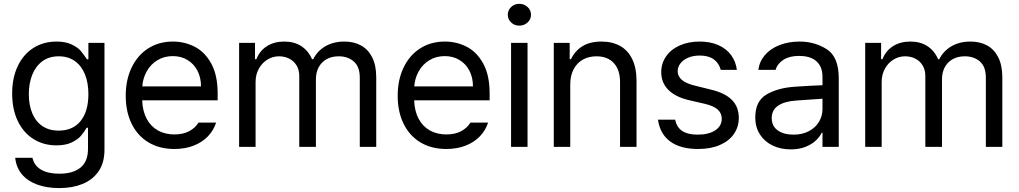

<svg xmlns="http://www.w3.org/2000/svg" viewBox="-20 -749 5198 979"><path d="M57.6 55.7H145.5Q154.3 95.7 189.7 116.2Q225.1 136.7 282.2 136.7Q352.5 136.7 390.6 105.5Q428.7 74.2 428.7 9.8V-97.7H421.9Q407.7 -73.7 392.1 -55.7Q376.5 -37.6 345.5 -22.7Q314.5 -7.8 267.6 -7.8Q202.6 -7.8 151.4 -39.6Q100.1 -71.3 71 -131.1Q42 -190.9 42 -272.5Q42 -352.5 70.8 -412.6Q99.6 -472.7 150.9 -504.9Q202.1 -537.1 268.6 -537.1Q314.9 -537.1 345.9 -522Q377 -506.8 390.4 -491Q403.8 -475.1 423.8 -446.3H430.7V-530.3H512.7V14.6Q512.7 80.6 482.7 124.3Q452.6 168 400.9 189Q349.1 210 282.2 210Q218.3 210 169.2 191.9Q120.1 173.8 91.3 139.2Q62.5 104.5 57.6 55.7ZM430.7 -269.5Q430.7 -326.7 413.1 -370.1Q395.5 -413.6 361.6 -437.7Q327.6 -461.9 279.3 -461.9Q230 -461.9 195.8 -436.5Q161.6 -411.1 144.3 -367.4Q127 -323.7 127 -269.5Q127 -213.9 144.3 -171.9Q161.6 -129.9 195.8 -106.4Q230 -83 279.3 -83Q351.6 -83 391.1 -132.1Q430.7 -181.2 430.7 -269.5Z M621.1 -260.7Q621.1 -341.8 651.1 -404.5Q681.2 -467.3 735.6 -502.2Q790 -537.1 861.3 -537.1Q921.4 -537.1 973.1 -510.5Q1024.9 -483.9 1057.4 -424.6Q1089.8 -365.2 1089.8 -272.5V-237.3H705.1Q707 -182.1 728 -143.1Q749 -104 785.4 -83.7Q821.8 -63.5 869.1 -63.5Q914.1 -63.5 945.1 -80.3Q976.1 -97.2 992.2 -124H1082Q1069.3 -84 1039.8 -53.5Q1010.3 -22.9 966.6 -6.1Q922.9 10.7 869.1 10.7Q793.5 10.7 737.3 -22.9Q681.2 -56.6 651.1 -118.2Q621.1 -179.7 621.1 -260.7ZM1004.9 -308.6Q1004.9 -353 987.1 -387.9Q969.2 -422.9 936.5 -442.9Q903.8 -462.9 861.3 -462.9Q816.9 -462.9 782.5 -441.9Q748 -420.9 728.3 -385.5Q708.5 -350.1 705.6 -308.6Z M1199.2 -530.3H1280.3V-447.3H1287.1Q1304.2 -490.2 1341.1 -513.7Q1377.9 -537.1 1429.7 -537.1Q1480.5 -537.1 1516.1 -513.9Q1551.8 -490.7 1571.3 -447.3H1577.1Q1598.1 -489.3 1639.2 -513.2Q1680.2 -537.1 1736.3 -537.1Q1784.7 -537.1 1821 -517.1Q1857.4 -497.1 1877.9 -456.3Q1898.4 -415.5 1898.4 -354.5V0H1814.5V-353.5Q1814.5 -408.7 1784.2 -435.3Q1753.9 -461.9 1707 -461.9Q1670.9 -461.9 1644.5 -446.8Q1618.2 -431.6 1604.5 -405.3Q1590.8 -378.9 1590.8 -344.7V0H1505.9V-362.3Q1505.9 -391.6 1492.7 -414.3Q1479.5 -437 1455.8 -449.5Q1432.1 -461.9 1402.3 -461.9Q1370.6 -461.9 1343.3 -445.1Q1315.9 -428.2 1299.6 -398.4Q1283.2 -368.7 1283.2 -331.1V0H1199.2Z M2007.8 -260.7Q2007.8 -341.8 2037.8 -404.5Q2067.9 -467.3 2122.3 -502.2Q2176.8 -537.1 2248 -537.1Q2308.1 -537.1 2359.9 -510.5Q2411.6 -483.9 2444.1 -424.6Q2476.6 -365.2 2476.6 -272.5V-237.3H2091.8Q2093.8 -182.1 2114.7 -143.1Q2135.7 -104 2172.1 -83.7Q2208.5 -63.5 2255.9 -63.5Q2300.8 -63.5 2331.8 -80.3Q2362.8 -97.2 2378.9 -124H2468.8Q2456.1 -84 2426.5 -53.5Q2397 -22.9 2353.3 -6.1Q2309.6 10.7 2255.9 10.7Q2180.2 10.7 2124 -22.9Q2067.9 -56.6 2037.8 -118.2Q2007.8 -179.7 2007.8 -260.7ZM2391.6 -308.6Q2391.6 -353 2373.8 -387.9Q2356 -422.9 2323.2 -442.9Q2290.5 -462.9 2248 -462.9Q2203.6 -462.9 2169.2 -441.9Q2134.8 -420.9 2115 -385.5Q2095.2 -350.1 2092.3 -308.6Z M2585.9 -530.3H2669.9V0H2585.9ZM2569.3 -673.8Q2569.3 -697.3 2586.4 -713.4Q2603.5 -729.5 2627.9 -729.5Q2652.3 -729.5 2669.9 -713.4Q2687.5 -697.3 2687.5 -673.8Q2687.5 -650.4 2669.9 -634.3Q2652.3 -618.2 2627.9 -618.2Q2603.5 -618.2 2586.4 -634.3Q2569.3 -650.4 2569.3 -673.8Z M2887.7 0H2803.7V-530.3H2884.8V-447.3H2891.6Q2911.6 -489.7 2950 -513.4Q2988.3 -537.1 3046.9 -537.1Q3101.6 -537.1 3141.6 -514.9Q3181.6 -492.7 3203.6 -447.8Q3225.6 -402.8 3225.6 -336.9V0H3141.6V-331.1Q3141.6 -392.6 3109.9 -427.2Q3078.1 -461.9 3021.5 -461.9Q2982.4 -461.9 2952.1 -445.1Q2921.9 -428.2 2904.8 -395.8Q2887.7 -363.3 2887.7 -318.4Z M3547.9 -465.8Q3515.6 -465.8 3490 -455.3Q3464.4 -444.8 3450 -426.5Q3435.5 -408.2 3435.5 -385.7Q3435.5 -359.4 3457.8 -340.8Q3480 -322.3 3526.4 -311.5L3605.5 -292Q3676.8 -274.9 3711.9 -239.5Q3747.1 -204.1 3747.1 -148.4Q3747.1 -102.1 3722.4 -66.2Q3697.8 -30.3 3650.9 -9.8Q3604 10.7 3539.1 10.7Q3449.7 10.7 3397.5 -27.6Q3345.2 -65.9 3335 -138.7H3422.9Q3430.2 -100.1 3458.5 -81.3Q3486.8 -62.5 3537.1 -62.5Q3593.8 -62.5 3627 -84.5Q3660.2 -106.4 3660.2 -143.6Q3660.2 -171.9 3639.2 -190.7Q3618.2 -209.5 3573.2 -219.7L3493.2 -238.3Q3423.8 -254.4 3387.7 -291Q3351.6 -327.6 3351.6 -380.9Q3351.6 -425.8 3376.2 -461.4Q3400.9 -497.1 3445.6 -517.1Q3490.2 -537.1 3547.9 -537.1Q3601.6 -537.1 3642.6 -519Q3683.6 -501 3707.8 -468.3Q3731.9 -435.5 3737.3 -392.6H3655.3Q3646 -427.2 3619.4 -446.5Q3592.8 -465.8 3547.9 -465.8Z M4030.3 -306.6Q4063.5 -309.1 4104.7 -311.3Q4146 -313.5 4173.8 -314.5V-357.4Q4173.8 -408.7 4143.3 -436.3Q4112.8 -463.9 4053.7 -463.9Q4005.4 -463.9 3974.6 -444.1Q3943.8 -424.3 3934.6 -392.6H3846.7Q3852.1 -435.1 3879.9 -467.8Q3907.7 -500.5 3953.9 -518.8Q4000 -537.1 4057.6 -537.1Q4133.8 -537.1 4195.3 -498.3Q4256.8 -459.5 4256.8 -349.6V0H4173.8V-72.3H4169.9Q4160.2 -51.8 4139.9 -32.5Q4119.6 -13.2 4087.2 -0.2Q4054.7 12.7 4011.7 12.7Q3960.9 12.7 3919.9 -6.8Q3878.9 -26.4 3855 -63.2Q3831.1 -100.1 3831.1 -150.4Q3831.1 -232.9 3887.5 -266.6Q3943.8 -300.3 4030.3 -306.6ZM4026.4 -62.5Q4071.8 -62.5 4105.2 -80.6Q4138.7 -98.6 4156.2 -128.4Q4173.8 -158.2 4173.8 -192.4V-245.6Q4162.1 -245.1 4109.4 -241.2L4040 -236.3Q3980.5 -232.4 3947.8 -210.4Q3915 -188.5 3915 -146.5Q3915 -106 3945.6 -84.2Q3976.1 -62.5 4026.4 -62.5Z M4391.6 -530.3H4472.7V-447.3H4479.5Q4496.6 -490.2 4533.4 -513.7Q4570.3 -537.1 4622.1 -537.1Q4672.9 -537.1 4708.5 -513.9Q4744.1 -490.7 4763.7 -447.3H4769.5Q4790.5 -489.3 4831.5 -513.2Q4872.6 -537.1 4928.7 -537.1Q4977.1 -537.1 5013.4 -517.1Q5049.8 -497.1 5070.3 -456.3Q5090.8 -415.5 5090.8 -354.5V0H5006.8V-353.5Q5006.8 -408.7 4976.6 -435.3Q4946.3 -461.9 4899.4 -461.9Q4863.3 -461.9 4836.9 -446.8Q4810.5 -431.6 4796.9 -405.3Q4783.2 -378.9 4783.2 -344.7V0H4698.2V-362.3Q4698.2 -391.6 4685.1 -414.3Q4671.9 -437 4648.2 -449.5Q4624.5 -461.9 4594.7 -461.9Q4563 -461.9 4535.6 -445.1Q4508.3 -428.2 4491.9 -398.4Q4475.6 -368.7 4475.6 -331.1V0H4391.6Z"/></svg>

Font: WEMIX Pretendard
Style: Regular
Weight: 400
Designer: Base glyphs from Inter by Rasmus Andersson; Hangeul glyphs from Noto Sans CJK(Source Han Sans) by Jang Soo-young and Kan
Foundry: Kil Hyung-jin
Version: Version 1.000